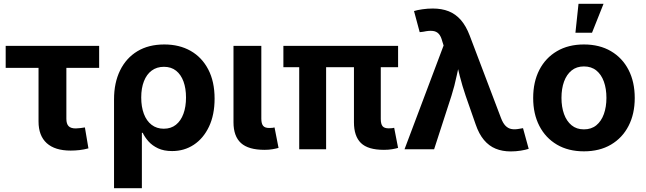

<svg xmlns="http://www.w3.org/2000/svg" viewBox="-20 -783 3388 1007"><path d="M350.6 6.8Q268.1 6.8 225.1 -32.2Q182.1 -71.3 182.1 -146V-427.2H9.8V-542.5H500V-427.2H328.1V-159.7Q328.1 -133.8 339.6 -121.6Q351.1 -109.4 377.4 -109.4Q387.2 -109.4 402.1 -111.3Q417 -113.3 425.3 -114.7L443.8 -4.9Q420.4 1.5 396.7 4.2Q373 6.8 350.6 6.8Z M578.1 204.1V-262.2Q578.1 -349.1 609.9 -413.8Q641.6 -478.5 700.4 -514.2Q759.3 -549.8 841.8 -549.8Q920.9 -549.8 980 -516.1Q1039.1 -482.4 1072.3 -418.7Q1105.5 -355 1105.5 -265.6Q1105.5 -180.7 1076.2 -118.9Q1046.9 -57.1 996.6 -23.9Q946.3 9.3 882.8 9.3Q839.4 9.3 808.8 -5.1Q778.3 -19.5 758.8 -41.5Q739.3 -63.5 728.5 -86.4H724.1V204.1ZM838.9 -107.9Q877 -107.9 902.8 -128.7Q928.7 -149.4 942.1 -186.3Q955.6 -223.1 955.6 -271.5Q955.6 -319.3 942.4 -355.5Q929.2 -391.6 903.6 -412.1Q877.9 -432.6 839.8 -432.6Q802.2 -432.6 775.6 -412.8Q749 -393.1 734.9 -356.9Q720.7 -320.8 720.7 -271.5Q720.7 -222.7 734.6 -185.8Q748.5 -148.9 775.1 -128.4Q801.8 -107.9 838.9 -107.9Z M1367.7 2.9Q1283.2 2.9 1243.9 -32.7Q1204.6 -68.4 1204.6 -141.6V-542.5H1350.6V-160.6Q1350.6 -134.8 1359.9 -123.3Q1369.1 -111.8 1391.6 -111.8Q1402.3 -111.8 1408.7 -112.5Q1415 -113.3 1419.9 -114.7L1440.9 -7.3Q1429.2 -3.9 1410.2 -0.5Q1391.1 2.9 1367.7 2.9Z M1993.7 2.9Q1909.7 2.9 1873 -33Q1836.4 -68.8 1836.4 -141.6V-510.7H1977.1V-159.2Q1977.1 -132.8 1986.3 -121.3Q1995.6 -109.9 2018.1 -109.9Q2029.3 -109.9 2035.9 -110.6Q2042.5 -111.3 2047.4 -112.8L2067.9 -7.3Q2056.6 -3.9 2037.4 -0.5Q2018.1 2.9 1993.7 2.9ZM1549.3 0V-510.7H1690.4V0ZM1466.3 -430.7V-542.5H2067.9V-430.7Z M2101.6 0 2306.6 -544.4 2299.8 -565.9Q2293 -592.8 2281 -605.7Q2269 -618.7 2249.5 -620.8Q2230 -623 2201.2 -616.7L2181.2 -614.3L2151.4 -725.1Q2168.5 -730.5 2195.6 -734.4Q2222.7 -738.3 2250 -738.3Q2296.9 -738.3 2333.3 -723.9Q2369.6 -709.5 2397 -678.2Q2424.3 -647 2443.4 -596.7L2607.4 -164.6Q2617.7 -137.2 2631.3 -123.3Q2645 -109.4 2662.8 -106.2Q2680.7 -103 2703.1 -107.4L2723.1 -110.8L2752.9 -2.4Q2736.8 2.9 2711.2 7.1Q2685.5 11.2 2658.7 11.2Q2614.7 11.2 2579.6 -3.2Q2544.4 -17.6 2518.1 -49.1Q2491.7 -80.6 2474.6 -130.9L2422.4 -280.3Q2404.3 -333.5 2391.1 -385.5Q2377.9 -437.5 2364.7 -495.6H2399.4Q2386.2 -438.5 2375.2 -385.7Q2364.3 -333 2347.7 -280.3L2256.8 0Z M3042.5 10.7Q2960.9 10.7 2901.1 -24.4Q2841.3 -59.6 2808.8 -122.6Q2776.4 -185.5 2776.4 -269Q2776.4 -353.5 2808.8 -416.5Q2841.3 -479.5 2901.1 -514.6Q2960.9 -549.8 3042.5 -549.8Q3124.5 -549.8 3184.3 -514.6Q3244.1 -479.5 3276.6 -416.5Q3309.1 -353.5 3309.1 -269Q3309.1 -185.5 3276.6 -122.6Q3244.1 -59.6 3184.3 -24.4Q3124.5 10.7 3042.5 10.7ZM3042.5 -104.5Q3081.5 -104.5 3107.7 -126Q3133.8 -147.5 3147.2 -184.8Q3160.6 -222.2 3160.6 -269.5Q3160.6 -317.9 3147.2 -355Q3133.8 -392.1 3107.7 -413.3Q3081.5 -434.6 3042.5 -434.6Q3003.9 -434.6 2977.8 -413.3Q2951.7 -392.1 2938.2 -355Q2924.8 -317.9 2924.8 -269.5Q2924.8 -222.2 2938.2 -184.8Q2951.7 -147.5 2977.8 -126Q3003.9 -104.5 3042.5 -104.5ZM2998 -611.3 3014.2 -763.2H3145.5L3085 -611.3Z"/></svg>

Font: Inter 16pt
Style: Bold
Weight: 700
Version: Version 4.001;git-66647c0bb